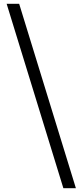

<svg xmlns="http://www.w3.org/2000/svg" viewBox="-20 -813 432 1012"><path d="M314 179H380L81 -793H15Z"/></svg>

Font: Source Han Sans KR Regular
Style: Regular
Weight: 400
Designer: Ryoko NISHIZUKA (kana & ideographs); Paul D. Hunt (Latin, Greek & Cyrillic); Wenlong ZHANG (bopomofo); Sandoll Communica
Foundry: Adobe Systems Incorporated
Version: Version 1.004;PS 1.004;hotconv 1.0.82;makeotf.lib2.5.63406